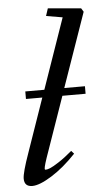

<svg xmlns="http://www.w3.org/2000/svg" viewBox="-53 -760 434 805"><g transform="rotate(-5 164.0 -357.0)"><path d="M50.3 11.2Q16.6 11.2 16.6 -22.5Q16.6 -47.4 45.9 -129.9L124 -354.5H55.2V-386.2H135.3L238.3 -682.1L169.4 -693.8L179.7 -725.1L318.8 -712.9L328.1 -697.8L219.2 -386.2H306.2V-354.5H208.5L129.4 -127.9Q107.9 -68.4 107.9 -55.7Q107.9 -51.8 111.8 -51.8Q118.2 -51.8 130.1 -56.4Q142.1 -61 168.2 -77.9Q194.3 -94.7 225.1 -121.1L236.3 -108.4Q184.1 -53.2 132.3 -21Q80.6 11.2 50.3 11.2Z"/></g></svg>

Font: Elstob 18pt Medium
Style: Italic
Weight: 500
Italic angle: -20°
Designer: Peter S. Baker
Version: Version 1.015